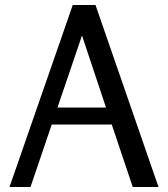

<svg xmlns="http://www.w3.org/2000/svg" viewBox="-20 -748 671 768"><path d="M614 0H511L427 -250H187L102 0H18L271 -728H362ZM404 -318 308 -606 210 -318Z"/></svg>

Font: Rosario
Style: Regular
Weight: 400
Designer: Hector Gatti
Foundry: Omnibus-Type
Version: Version 1.004